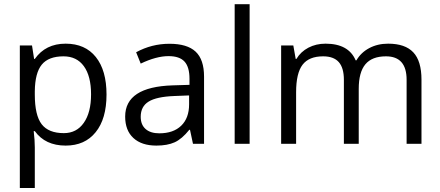

<svg xmlns="http://www.w3.org/2000/svg" viewBox="-20 -704 2156 940"><path d="M291 -428.2Q217.8 -428.2 184.6 -387.7Q151.4 -347.2 150.4 -257.3V-241.2Q150.4 -139.6 184.1 -95.7Q217.8 -52.2 292.5 -52.2Q355 -52.2 390.1 -102.5Q425.8 -152.8 425.8 -242.2Q425.8 -331.5 390.6 -379.9Q355.5 -428.2 291 -428.2ZM448.2 -56.6Q395.5 8.8 301.3 8.8Q201.7 8.8 150.4 -62H145Q150.4 -17.6 150.4 18.1V216.3H77.1V-481.4H136.7L147 -415.5H150.4Q203.1 -490.2 301.3 -490.2Q397 -490.2 449.2 -424.8Q501.5 -359.4 501.5 -241.2Q501.5 -122.1 448.2 -56.6Z M668.9 -132.3Q668.9 -93.3 692.9 -72.3Q716.8 -51.3 759.8 -51.3Q828.6 -51.3 867.2 -88.6Q905.8 -126 905.8 -193.4V-236.8L833 -233.9Q746.1 -230.5 707.5 -206.5Q668.9 -182.6 668.9 -132.3ZM979 0H924.8L910.2 -68.4H906.7Q870.6 -23.4 835 -7.3Q799.3 8.8 745.6 8.8Q673.3 8.8 633.1 -28.3Q592.8 -65.4 592.8 -133.3Q592.8 -278.8 825.7 -286.1L907.7 -288.6V-318.4Q907.7 -376 883.3 -402.6Q858.9 -429.2 805.2 -429.2Q745.1 -429.2 668.9 -392.6L646.5 -448.2Q722.7 -489.7 809.6 -489.7Q896.5 -489.7 937.7 -451.2Q979 -412.6 979 -328.6Z M1202.1 -683.6V0H1128.9V-683.6Z M2043.5 0H1970.7V-313.5Q1970.7 -428.2 1869.6 -428.2Q1801.3 -428.2 1768.8 -389.2Q1736.3 -350.1 1736.3 -269V0H1663.6V-313.5Q1663.6 -371.6 1638.7 -399.9Q1613.8 -428.2 1562 -428.2Q1492.7 -428.2 1461.2 -387Q1429.7 -345.7 1429.7 -252.4V0H1356.4V-481.4H1416L1427.7 -415.5H1431.2Q1452.1 -450.7 1489.7 -470.5Q1527.3 -490.2 1573.7 -490.2Q1686.5 -490.2 1721.2 -408.7H1725.1Q1747.1 -446.8 1787.8 -468.5Q1828.6 -490.2 1880.4 -490.2Q1963.4 -490.2 2003.4 -447.8Q2043.5 -405.3 2043.5 -314Z"/></svg>

Font: Khula Regular
Style: Regular
Weight: 400
Designer: Erin McLaughlin, Steve Matteson
Version: Version 1.000;PS 1.0;hotconv 1.0.72;makeotf.lib2.5.5900